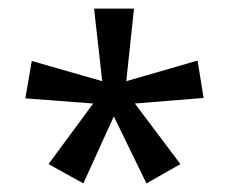

<svg xmlns="http://www.w3.org/2000/svg" viewBox="-20 -780 535 447"><path d="M292 -760 274 -591 440 -639 454 -552 294 -539 400 -398 321 -353 245 -509 174 -353 93 -398 197 -539 39 -551 54 -638 218 -591 199 -760Z"/></svg>

Font: Noto Sans Ethiopic SemCond
Style: Regular
Weight: 400
Width: 4
Designer: Monotype Design Team
Foundry: Monotype Imaging Inc.
Version: Version 2.102; ttfautohint (v1.8.4.7-5d5b)